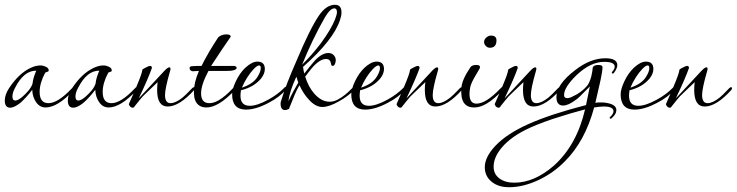

<svg xmlns="http://www.w3.org/2000/svg" viewBox="-27 -450 3085 804"><path d="M16 1Q-7 1 -7 -29Q-7 -53 11 -81Q53 -144 102 -166Q123 -176 143 -176Q153 -176 165 -170.5Q177 -165 177 -155Q177 -150 170 -149Q166 -148 164.5 -147Q163 -146 162 -145Q139 -102 139 -65Q139 -18 176 -18Q215 -18 273 -79Q278 -85 281 -85Q284 -85 284 -81Q284 -77 281 -72Q214 0 164 0Q140 0 125 -21Q109 -43 108 -74Q83 -41 58 -19Q32 1 16 1ZM37 -29Q48 -29 66 -44Q82 -58 93 -71.5Q104 -85 109 -99Q111 -116 115.5 -129.5Q120 -143 125 -154Q73 -155 36 -82Q25 -62 25 -46Q25 -29 37 -29Z M280 1Q257 1 257 -29Q257 -53 275 -81Q317 -144 366 -166Q387 -176 407 -176Q417 -176 429 -170.5Q441 -165 441 -155Q441 -150 434 -149Q430 -148 428.5 -147Q427 -146 426 -145Q403 -102 403 -65Q403 -18 440 -18Q479 -18 537 -79Q542 -85 545 -85Q548 -85 548 -81Q548 -77 545 -72Q478 0 428 0Q404 0 389 -21Q373 -43 372 -74Q347 -41 322 -19Q296 1 280 1ZM301 -29Q312 -29 330 -44Q346 -58 357 -71.5Q368 -85 373 -99Q375 -116 379.5 -129.5Q384 -143 389 -154Q337 -155 300 -82Q289 -62 289 -46Q289 -29 301 -29Z M529 1Q522 1 517 -5Q512 -11 513 -15L543 -84Q569 -145 569 -158Q572 -162 589 -170Q593 -172 596 -173Q599 -174 602 -174Q609 -174 609 -165Q602 -145 588.5 -113.5Q575 -82 554 -38L661 -153Q675 -168 682 -168Q687 -168 687 -162Q687 -160 686.5 -157.5Q686 -155 685 -152Q664 -79 664 -52Q664 -18 687 -18Q708 -18 737 -41Q742 -45 752.5 -55Q763 -65 778 -81Q782 -85 786 -85Q789 -85 789 -81Q790 -79 787 -74Q724 -4 675 -4Q631 -4 631 -73Q631 -81 631.5 -89Q632 -97 633 -106L586 -61Q578 -54 570.5 -46Q563 -38 557 -30L537 -5Q534 1 529 1Z M836 0Q796 -1 787 -41Q786 -48 785.5 -54Q785 -60 785 -66Q785 -104 806 -153Q793 -152 787 -152Q781 -152 783 -151Q767 -153 767 -164V-166Q767 -173 781 -173L799 -174H817Q821 -182 829 -197.5Q837 -213 850 -235Q857 -247 866.5 -262Q876 -277 887 -294Q901 -306 921 -306Q939 -306 939 -297Q939 -295 937 -293Q924 -275 904 -245Q884 -215 857 -174H955Q964 -171 964 -166Q964 -157 942 -154Q938 -153 914 -153Q890 -153 846 -153Q815 -95 815 -59Q815 -18 850 -18Q867 -18 887 -29Q901 -37 916 -49.5Q931 -62 947 -79Q952 -85 956 -85Q960 -85 960 -81Q960 -76 957 -73Q887 1 836 0Z M1003 9Q945 9 945 -55Q945 -77 961 -110.5Q977 -144 1000 -166Q1028 -192 1051 -192Q1082 -192 1082 -161Q1082 -141 1066 -121Q1036 -85 982 -72Q981 -65 980.5 -59.5Q980 -54 980 -49Q980 -7 1019 -7Q1050 -7 1097 -33Q1117 -44 1133 -56Q1149 -68 1160 -79Q1172 -93 1172 -81Q1172 -76 1168 -72Q1157 -59 1139.5 -45.5Q1122 -32 1097 -19Q1044 9 1003 9ZM986 -83Q1035 -99 1053 -131Q1065 -151 1065 -165Q1065 -176 1058 -176Q1050 -176 1036 -161.5Q1022 -147 1008.5 -126Q995 -105 986 -83Z M1167 11Q1148 11 1148 -16Q1148 -24 1151 -30Q1169 -92 1214 -194Q1242 -261 1265.5 -308.5Q1289 -356 1308 -384Q1339 -430 1376 -430Q1403 -430 1403 -398Q1403 -384 1397 -367Q1370 -283 1242 -170Q1243 -163 1244 -156.5Q1245 -150 1247 -142Q1258 -156 1269 -169.5Q1280 -183 1291 -196Q1321 -228 1348 -228Q1362 -228 1370.5 -219Q1379 -210 1379 -198Q1379 -190 1375.5 -182Q1372 -174 1366 -174Q1360 -174 1359 -184Q1356 -203 1338 -203Q1312 -203 1279 -165Q1271 -155 1264 -146Q1257 -137 1251 -129Q1265 -85 1289 -58Q1319 -24 1353 -24Q1372 -24 1389 -34Q1416 -48 1446 -79Q1453 -86 1456 -86Q1459 -85 1459 -81Q1459 -78 1456 -73Q1429 -46 1393 -26Q1351 -2 1323 -2Q1295 -2 1268 -31Q1244 -56 1227 -93Q1217 -77 1206.5 -52Q1196 -27 1183 6Q1173 11 1167 11ZM1238 -179Q1258 -199 1277.5 -221Q1297 -243 1316 -268Q1360 -328 1376 -369Q1384 -390 1384 -399Q1384 -415 1373 -415Q1356 -415 1334 -378Q1307 -331 1283 -281Q1259 -231 1238 -179ZM1181 -26Q1191 -48 1201.5 -67.5Q1212 -87 1222 -104L1214 -129Q1185 -66 1181 -26Z M1502 9Q1444 9 1444 -55Q1444 -77 1460 -110.5Q1476 -144 1499 -166Q1527 -192 1550 -192Q1581 -192 1581 -161Q1581 -141 1565 -121Q1535 -85 1481 -72Q1480 -65 1479.5 -59.5Q1479 -54 1479 -49Q1479 -7 1518 -7Q1549 -7 1596 -33Q1616 -44 1632 -56Q1648 -68 1659 -79Q1671 -93 1671 -81Q1671 -76 1667 -72Q1656 -59 1638.5 -45.5Q1621 -32 1596 -19Q1543 9 1502 9ZM1485 -83Q1534 -99 1552 -131Q1564 -151 1564 -165Q1564 -176 1557 -176Q1549 -176 1535 -161.5Q1521 -147 1507.5 -126Q1494 -105 1485 -83Z M1650 1Q1643 1 1638 -5Q1633 -11 1634 -15L1664 -84Q1690 -145 1690 -158Q1693 -162 1710 -170Q1714 -172 1717 -173Q1720 -174 1723 -174Q1730 -174 1730 -165Q1723 -145 1709.5 -113.5Q1696 -82 1675 -38L1782 -153Q1796 -168 1803 -168Q1808 -168 1808 -162Q1808 -160 1807.5 -157.5Q1807 -155 1806 -152Q1785 -79 1785 -52Q1785 -18 1808 -18Q1829 -18 1858 -41Q1863 -45 1873.5 -55Q1884 -65 1899 -81Q1903 -85 1907 -85Q1910 -85 1910 -81Q1911 -79 1908 -74Q1845 -4 1796 -4Q1752 -4 1752 -73Q1752 -81 1752.5 -89Q1753 -97 1754 -106L1707 -61Q1699 -54 1691.5 -46Q1684 -38 1678 -30L1658 -5Q1655 1 1650 1Z M2024 -250Q2015 -250 2007.5 -257.5Q2000 -265 2000 -274Q2000 -286 2011 -294Q2019 -301 2029 -301Q2052 -301 2052 -281Q2052 -250 2024 -250ZM1957 0Q1899 -1 1905 -80Q1906 -114 1942 -167Q1948 -178 1968 -178Q1983 -178 1983 -169L1982 -164L1957 -121Q1942 -93 1941 -78Q1940 -73 1939.5 -67.5Q1939 -62 1939 -57Q1939 -16 1968 -16Q2008 -16 2068 -79Q2074 -86 2078 -86Q2081 -85 2081 -81Q2081 -78 2078 -73Q2008 2 1957 0Z M2061 1Q2054 1 2049 -5Q2044 -11 2045 -15L2075 -84Q2101 -145 2101 -158Q2104 -162 2121 -170Q2125 -172 2128 -173Q2131 -174 2134 -174Q2141 -174 2141 -165Q2134 -145 2120.5 -113.5Q2107 -82 2086 -38L2193 -153Q2207 -168 2214 -168Q2219 -168 2219 -162Q2219 -160 2218.5 -157.5Q2218 -155 2217 -152Q2196 -79 2196 -52Q2196 -18 2219 -18Q2240 -18 2269 -41Q2274 -45 2284.5 -55Q2295 -65 2310 -81Q2314 -85 2318 -85Q2321 -85 2321 -81Q2322 -79 2319 -74Q2256 -4 2207 -4Q2163 -4 2163 -73Q2163 -81 2163.5 -89Q2164 -97 2165 -106L2118 -61Q2110 -54 2102.5 -46Q2095 -38 2089 -30L2069 -5Q2066 1 2061 1Z M2105 334Q2059 334 2031 310.5Q2003 287 2003 250Q2003 208 2047 161Q2095 110 2187 69Q2279 28 2427 -10L2443 -88L2428 -73Q2412 -57 2401.5 -46.5Q2391 -36 2383 -31Q2352 -8 2331 -8Q2303 -8 2303 -44Q2303 -96 2381 -156Q2445 -206 2508 -206Q2558 -206 2558 -177Q2558 -164 2544 -145Q2541 -142 2539 -142Q2535 -142 2535 -146Q2535 -148 2537 -150Q2547 -161 2547 -171Q2547 -191 2503 -191Q2446 -191 2388 -136Q2335 -85 2335 -52Q2335 -39 2348 -39Q2358 -39 2371 -46Q2407 -62 2432 -91Q2442 -104 2449 -130Q2454 -151 2455 -166Q2458 -178 2478 -178Q2496 -178 2496 -169Q2496 -153 2488 -115.5Q2480 -78 2466 -19Q2473 -21 2479 -21Q2485 -21 2491 -21Q2495 -21 2499 -21Q2503 -21 2507 -20Q2554 -14 2554 11Q2554 28 2535 44Q2534 47 2530 47Q2526 47 2526 44Q2526 40 2529 39Q2542 26 2542 16Q2542 -4 2501 -4Q2494 -4 2484 -3Q2474 -2 2461 0Q2423 141 2339 225Q2292 273 2232 302Q2165 334 2105 334ZM2127 315Q2210 315 2292 244Q2388 158 2423 8Q2389 17 2363.5 24.5Q2338 32 2320 38Q2283 49 2251 61Q2219 73 2192 85Q2115 120 2075 167Q2040 208 2040 248Q2040 279 2064 297Q2088 315 2127 315Z M2630 9Q2572 9 2572 -55Q2572 -77 2588 -110.5Q2604 -144 2627 -166Q2655 -192 2678 -192Q2709 -192 2709 -161Q2709 -141 2693 -121Q2663 -85 2609 -72Q2608 -65 2607.5 -59.5Q2607 -54 2607 -49Q2607 -7 2646 -7Q2677 -7 2724 -33Q2744 -44 2760 -56Q2776 -68 2787 -79Q2799 -93 2799 -81Q2799 -76 2795 -72Q2784 -59 2766.5 -45.5Q2749 -32 2724 -19Q2671 9 2630 9ZM2613 -83Q2662 -99 2680 -131Q2692 -151 2692 -165Q2692 -176 2685 -176Q2677 -176 2663 -161.5Q2649 -147 2635.5 -126Q2622 -105 2613 -83Z M2778 1Q2771 1 2766 -5Q2761 -11 2762 -15L2792 -84Q2818 -145 2818 -158Q2821 -162 2838 -170Q2842 -172 2845 -173Q2848 -174 2851 -174Q2858 -174 2858 -165Q2851 -145 2837.5 -113.5Q2824 -82 2803 -38L2910 -153Q2924 -168 2931 -168Q2936 -168 2936 -162Q2936 -160 2935.5 -157.5Q2935 -155 2934 -152Q2913 -79 2913 -52Q2913 -18 2936 -18Q2957 -18 2986 -41Q2991 -45 3001.5 -55Q3012 -65 3027 -81Q3031 -85 3035 -85Q3038 -85 3038 -81Q3039 -79 3036 -74Q2973 -4 2924 -4Q2880 -4 2880 -73Q2880 -81 2880.5 -89Q2881 -97 2882 -106L2835 -61Q2827 -54 2819.5 -46Q2812 -38 2806 -30L2786 -5Q2783 1 2778 1Z"/></svg>

Font: Passions Conflict
Style: Regular
Weight: 400
Designer: Robert E. Leuschke
Foundry: Robert E. Leuschke
Version: Version 1.010; ttfautohint (v1.8.3)